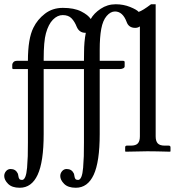

<svg xmlns="http://www.w3.org/2000/svg" viewBox="-40 -718 845 910"><path d="M432.6 -390.6V-82Q432.6 48.8 404.1 110.4Q375.5 171.9 319.3 171.9Q282.2 171.9 263.9 153.3Q245.6 134.8 245.6 116.2Q245.6 103.5 254.2 93.3Q262.7 83 275.9 83Q299.3 83 309.6 103.5Q311.5 107.4 312.7 116.5Q314 125.5 317.4 130.1Q320.8 134.8 330.1 134.8Q339.4 134.8 345.5 120.4Q351.6 106 354 76.7Q356.4 47.4 357.2 22.2Q357.9 -2.9 357.9 -43Q357.9 -47.9 357.9 -57.4Q357.9 -66.9 357.9 -71.8V-390.6H167V-82Q167 48.8 138.4 110.4Q109.9 171.9 53.7 171.9Q16.6 171.9 -1.7 153.3Q-20 134.8 -20 116.2Q-20 103.5 -11.5 93.3Q-2.9 83 10.3 83Q33.7 83 43.9 103.5Q45.9 107.4 47.1 116.5Q48.3 125.5 51.8 130.1Q55.2 134.8 64.5 134.8Q73.7 134.8 79.8 120.4Q85.9 106 88.4 76.7Q90.8 47.4 91.6 22.2Q92.3 -2.9 92.3 -43Q92.3 -47.9 92.3 -57.4Q92.3 -66.9 92.3 -71.8V-390.6H23.4Q18.1 -390.6 18.1 -396.5V-410.2Q18.1 -417.5 23.7 -423.6Q29.3 -429.7 41 -429.7H92.3Q92.3 -534.7 118.2 -586.4Q137.2 -625.5 173.1 -653.1Q209 -680.7 257.8 -680.7Q311 -680.7 344.2 -664.1Q377.4 -647.5 390.1 -627.9Q404.8 -654.8 437 -676.3Q469.2 -697.8 508.3 -697.8Q544.9 -697.8 576.4 -685.1Q607.9 -672.4 617.2 -661.6Q636.7 -668 675.8 -697.8H697.8V-71.8Q697.8 -49.3 707.5 -38.6Q717.3 -27.8 740.7 -27.8H759.8Q768.1 -27.8 768.1 -19.5V-1L766.1 1Q697.8 -1 658.7 -1L555.2 1L553.2 -1V-19.5Q553.2 -27.8 561 -27.8H580.1Q604 -27.8 613.5 -38.6Q623 -49.3 623 -71.8V-592.8Q613.3 -585.9 601.1 -585.9Q569.8 -585.9 560.1 -614.3Q541.5 -663.6 504.9 -663.6Q483.9 -663.6 465.6 -642.3Q447.3 -621.1 439.9 -581.1Q432.6 -541.5 432.6 -481.9V-429.7H543Q550.8 -429.7 550.8 -423.8V-403.8Q550.8 -397.5 543.5 -394Q536.1 -390.6 527.3 -390.6ZM366.7 -562.5H364.7Q335.9 -562.5 323.7 -590.8Q314 -615.7 299.1 -631.1Q284.2 -646.5 257.3 -646.5Q232.4 -646.5 210.9 -624.8Q189.5 -603 177.7 -560.1Q167 -522 167 -438V-429.7H357.9L358.4 -468.8Q358.4 -521 366.7 -562.5Z"/></svg>

Font: Libertinage
Style: f
Weight: 400
Designer: OSP
Foundry: OSP
Version: Version 1.0; 2008; OFL relea